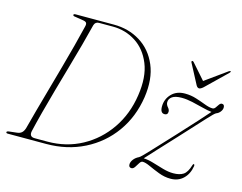

<svg xmlns="http://www.w3.org/2000/svg" viewBox="-98 -852 1274 1012"><g transform="rotate(15 539.0 -346.0)"><path d="M5.5 -6Q5.5 -11.5 20 -13L59.5 -17.5Q75 -19 84.8 -26.8Q94.5 -34.5 100.5 -52.5Q112 -97 128.2 -155.8Q144.5 -214.5 163 -280.5Q181.5 -346.5 200 -413Q218.5 -479.5 234.5 -540.5Q250.5 -601.5 262 -650Q266 -664.5 261.8 -671.2Q257.5 -678 242.5 -680L202.5 -686.5Q192.5 -687.5 189.5 -689.2Q186.5 -691 186.5 -694.5Q186.5 -700 198.5 -700H406Q487 -700 550.5 -660.8Q614 -621.5 645.2 -548Q676.5 -474.5 661.5 -372Q644.5 -261 584.2 -177.2Q524 -93.5 431 -46.8Q338 0 224 0H14.5Q5.5 0 5.5 -6ZM227 -13.5Q330 -13.5 414.8 -59.5Q499.5 -105.5 555.2 -186.8Q611 -268 626.5 -373.5Q642 -476.5 613.5 -546.5Q585 -616.5 528.8 -652.5Q472.5 -688.5 404 -688.5H328Q308 -688.5 302 -668.5Q290 -619.5 272.8 -556.2Q255.5 -493 235.5 -423.2Q215.5 -353.5 196 -284.2Q176.5 -215 160.2 -153.2Q144 -91.5 133.5 -45.5Q127 -13.5 158 -13.5ZM1007.5 -88.5Q1000.5 -45 973.2 -18.8Q946 7.5 904 7.5Q871 7.5 839.2 -4.8Q807.5 -17 781.5 -29Q755.5 -41 740.5 -41Q731.5 -41 724 -29Q716.5 -17 708.8 -5Q701 7 691 7Q676 7 676 -10Q676 -23 686.5 -37Q697 -51 715 -59.5Q724 -64 764.2 -107.5Q804.5 -151 876 -227.5Q929.5 -285.5 968 -327.8Q1006.5 -370 1022 -388.5Q1001.5 -390.5 972 -398.2Q942.5 -406 910.8 -413Q879 -420 852.5 -420Q817 -420 800.2 -408.2Q783.5 -396.5 783.5 -378Q783.5 -364 795 -351.5Q803.5 -341.5 803.5 -331Q803.5 -313 786 -313Q762.5 -313 762.5 -348.5Q762.5 -389 789.8 -417.5Q817 -446 863 -446Q895.5 -446 925.2 -436.5Q955 -427 979.8 -417.5Q1004.5 -408 1022 -408Q1031 -408 1037.5 -417.2Q1044 -426.5 1050.2 -435.5Q1056.5 -444.5 1064.5 -444.5Q1078.5 -444.5 1078.5 -427.5Q1078.5 -415.5 1069.5 -404Q1060.5 -392.5 1048 -388Q1040 -385 1004.5 -346.2Q969 -307.5 887 -218.5Q834 -161.5 797.2 -121.8Q760.5 -82 740.5 -60Q766 -59 795.2 -50Q824.5 -41 854.2 -32.5Q884 -24 910.5 -24Q945 -24 965.2 -37.2Q985.5 -50.5 997.5 -91Q999.5 -99 1003.5 -98.5Q1008.5 -98 1007.5 -88.5ZM948.5 -503.5Q935 -491.5 926.5 -491.5Q917.5 -491.5 910.5 -503.5L853 -612.5Q849.5 -618.5 854 -621.5Q857.5 -623.5 862.5 -619L937 -534.5L1054.5 -619Q1062 -624 1064.5 -621.5Q1067 -618.5 1061 -612.5Z"/></g></svg>

Font: Fraunces 72pt S000 Thin
Style: Italic
Weight: 100
Italic angle: -16°
Version: Version 1.000; ttfautohint (v1.8.3)